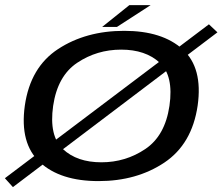

<svg xmlns="http://www.w3.org/2000/svg" viewBox="-62 -718 888 766"><path d="M-42.5 -7 -10.5 28.5 805.5 -589 771.5 -621ZM331 4.5Q483 4.5 593.5 -69.2Q704 -143 726.5 -296.5Q748 -447.5 666.8 -521.2Q585.5 -595 433.5 -595Q281 -595 170 -522.5Q59 -450 37 -296.5Q16 -145.5 97.2 -70.5Q178.5 4.5 331 4.5ZM342.5 -70.5Q245.5 -70.5 189.2 -123Q133 -175.5 150 -295.5Q167.5 -415 246 -467.5Q324.5 -520 421.5 -520Q518.5 -520 575 -468Q631.5 -416 614 -295.5Q596.5 -176.5 517.8 -123.5Q439 -70.5 342.5 -70.5ZM345.5 -610.5H404.5L539 -697.5H454Z"/></svg>

Font: Anybody Expanded
Style: Italic
Weight: 400
Width: 7
Italic angle: -10°
Version: Version 1.113;gftools[0.9.25]